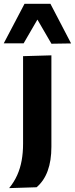

<svg xmlns="http://www.w3.org/2000/svg" viewBox="-57 -795 395 1012"><path d="M-8.8 196.5Q17.5 164.4 33.7 128.1Q49.9 91.8 57.2 50.8Q64.6 9.7 64.6 -37.4V-216V-266Q64.6 -315.5 64.6 -354.8Q64.6 -394 64.6 -428.7Q64.6 -463.3 64.6 -499L213.9 -503.3Q213.9 -467.3 213.9 -431.9Q213.9 -396.6 213.9 -356.6Q213.9 -316.7 213.9 -266Q213.9 -216.3 213.9 -175.2Q213.9 -134 213.9 -96.8Q213.9 -59.6 213.9 -21.3Q213.9 15.4 209 47.1Q204.1 78.8 194.3 105.6Q184.5 132.3 169.9 153.9Q155.2 175.5 135.8 192ZM214.1 -564.5Q194.4 -598.9 173.9 -633.7Q153.5 -668.6 133.1 -704.1Q112.7 -739.5 91.5 -775.1H208.7Q236.1 -722.5 263.2 -670.7Q290.3 -618.9 317.7 -566.1ZM-37.3 -566.5Q-9.5 -618.9 17.4 -670.5Q44.3 -722.2 72.3 -775.1H188.8Q168 -739.5 147.6 -704.4Q127.2 -669.3 107.1 -634.8Q87 -600.2 67.5 -566.5Z"/></svg>

Font: Commissioner Thin
Style: Regular
Weight: 100
Designer: Kostas Bartsokas
Foundry: Kostas Bartsokas
Version: Version 1.001;gftools[0.9.23]